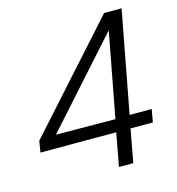

<svg xmlns="http://www.w3.org/2000/svg" viewBox="-105 -791 814 881"><g transform="rotate(-15 302.0 -350.0)"><path d="M352 0 381 -157H21L30 -211L469 -700H552L461 -218H566L555 -157H449L420 0ZM111 -218 393 -216 469 -618Z"/></g></svg>

Font: DM Sans 10pt Light
Style: Italic
Weight: 300
Italic angle: -10°
Version: Version 4.004;gftools[0.9.30]